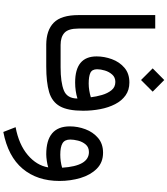

<svg xmlns="http://www.w3.org/2000/svg" viewBox="55 -817 1025 1175"><g transform="rotate(90 567.5 -229.5)"><path d="M267.1 0H254.9Q165.5 0 118.9 -45.9Q72.3 -91.8 72.3 -197.8V-667H154.8V-197.3Q154.8 -135.3 180.7 -111.6Q206.5 -87.9 254.9 -87.9H267.1Z M398.4 -651.4 469.7 -722.2 541 -651.4 469.7 -580.1ZM583 -190.9Q536.6 -176.8 484.9 -176.8Q325.2 -176.8 325.2 -308.1Q325.2 -355 342 -401.4Q358.9 -447.8 394.3 -478.3Q429.7 -508.8 484.9 -508.8Q530.8 -508.8 563.7 -485.4Q596.7 -461.9 617.4 -421.6Q638.2 -381.3 647.9 -330.6Q657.7 -279.8 657.7 -225.6Q657.7 -132.3 630.4 -83.7Q603 -35.2 543.5 -17.6Q483.9 0 386.7 0H247.6V-87.9H392.1Q483.9 -87.9 533.2 -107.7Q582.5 -127.4 583 -190.9ZM575.2 -272.9Q571.3 -306.2 561.3 -340.8Q551.3 -375.5 532.2 -399.2Q513.2 -422.9 481.4 -422.9Q453.6 -422.9 436.5 -403.8Q419.4 -384.8 411.6 -358.9Q403.8 -333 403.8 -311.5Q403.8 -280.3 426 -270Q448.2 -259.8 491.2 -259.8Q512.2 -259.8 533.2 -263.2Q554.2 -266.6 575.2 -272.9Z M1004.4 -12.2Q987.8 -6.8 964.1 -3.4Q940.4 0 924.3 0Q753.4 0 753.4 -144.5Q753.4 -192.9 770.8 -239.5Q788.1 -286.1 824 -316.9Q859.9 -347.7 914.6 -347.7Q974.1 -347.7 1012.5 -309.3Q1050.8 -271 1069.1 -210Q1087.4 -148.9 1087.4 -81.1Q1087.4 55.2 1012.5 144.5Q937.5 233.9 787.6 262.7L758.3 187.5Q864.7 167.5 928.7 113Q992.7 58.6 1004.4 -12.2ZM1006.3 -97.2Q996.1 -261.2 910.6 -261.2Q880.9 -261.2 864 -241.2Q847.2 -221.2 840.6 -194.6Q834 -168 834 -147Q834 -113.3 856.7 -99.6Q879.4 -85.9 926.8 -85.9Q945.8 -85.9 966.3 -88.6Q986.8 -91.3 1006.3 -97.2Z"/></g></svg>

Font: Vazir FD-WOL-UI
Style: Regular-FD-WOL-UI
Weight: 400
Designer: Saber Rastikerdar
Foundry: Saber Rastikerdar
Version: Version 30.1.0